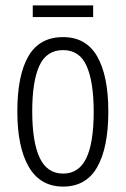

<svg xmlns="http://www.w3.org/2000/svg" viewBox="-20 -679 464 709"><path d="M380 -267Q380 -134 339 -62Q298 10 213 10Q129 10 86.5 -62.5Q44 -135 44 -268Q44 -401 85 -471.5Q126 -542 213 -542Q298 -542 339 -470.5Q380 -399 380 -267ZM99 -268Q99 -155 126.5 -96.5Q154 -38 213 -38Q271 -38 298.5 -94.5Q326 -151 326 -267Q326 -376 300 -435Q274 -494 213 -494Q152 -494 125.5 -436.5Q99 -379 99 -268ZM324 -659V-616H101V-659Z"/></svg>

Font: Noto Sans Telugu ExtraCondensed Light
Style: Regular
Weight: 300
Width: 2
Designer: Jelle Bosma - Monotype Design Team
Foundry: Monotype Imaging Inc.
Version: Version 2.005; ttfautohint (v1.8.4.7-5d5b)